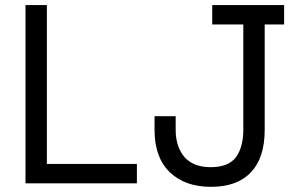

<svg xmlns="http://www.w3.org/2000/svg" viewBox="-20 -720 1180 754"><path d="M80.1 0Q80.1 -174.8 80.1 -700.2Q100.6 -700.2 164.1 -700.2Q164.1 -543.9 164.1 -76.2Q252.9 -76.2 517.6 -76.2Q517.6 -56.6 517.6 0Q408.2 0 80.1 0ZM808.6 13.7Q706.1 13.7 646.5 -43.9Q586.9 -101.6 586.9 -210Q586.9 -227.5 586.9 -263.7Q607.4 -263.7 669.9 -263.7Q669.9 -251 669.9 -210Q669.9 -144.5 704.1 -103.5Q739.3 -63.5 807.6 -63.5Q877.9 -63.5 907.2 -103.5Q935.5 -143.6 935.5 -210Q935.5 -347.7 935.5 -624Q905.3 -624 813.5 -624Q813.5 -642.6 813.5 -700.2Q883.8 -700.2 1095.7 -700.2Q1095.7 -680.7 1095.7 -624Q1077.1 -624 1019.5 -624Q1019.5 -520.5 1019.5 -210Q1019.5 -100.6 965.8 -43.9Q912.1 13.7 808.6 13.7Z"/></svg>

Font: Kadena Space Grotesk
Style: Regular
Weight: 400
Designer: Florian Karsten
Version: Version 2.000